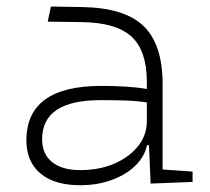

<svg xmlns="http://www.w3.org/2000/svg" viewBox="-20 -542 626 572"><path d="M428.7 4.9 423.8 -109.4H418Q410.6 -75.2 383.1 -48.3Q355.5 -21.5 313 -5.9Q270.5 9.8 218.8 9.8Q142.1 9.8 100.3 -25.4Q58.6 -60.5 58.6 -124Q58.6 -286.1 282.2 -286.1Q320.3 -286.1 355.2 -283.9Q390.1 -281.7 417.5 -276.9V-297.9Q417.5 -391.1 371.8 -432.9Q326.2 -474.6 224.6 -476.1L122.1 -477.5L131.8 -522.5L224.6 -521Q350.6 -519 407.5 -464.6Q464.4 -410.2 464.4 -291.5V-37.1L553.7 -30.8V0ZM417.5 -236.8Q386.7 -241.7 349.9 -242.7Q313 -243.7 279.8 -243.7Q105.5 -243.7 105.5 -127.4Q105.5 -83 135.3 -59.1Q165 -35.2 218.8 -35.2Q275.4 -35.2 320.3 -54.4Q365.2 -73.7 391.4 -106.7Q417.5 -139.6 417.5 -181.2Z"/></svg>

Font: Cascadia Code NF ExtraLight
Style: Regular
Weight: 200
Monospace: yes
Designer: Aaron Bell
Foundry: Saja Typeworks
Version: Version 2404.023; ttfautohint (v1.8.4)